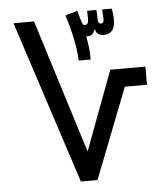

<svg xmlns="http://www.w3.org/2000/svg" viewBox="-52 -768 690 814"><g transform="rotate(-5 293.0 -361.0)"><path d="M259.3 0 33.2 -693.4H120.6L298.8 -124.5L424.8 -461.4H574.2V-384.3H480L330.1 0ZM294.9 -511.7Q293 -557.1 282.2 -607.4Q271.5 -657.7 255.4 -707L307.1 -722.2L318.8 -681.2Q322.8 -668.9 325.2 -664.3Q327.6 -659.7 334 -659.7Q347.7 -659.7 349.1 -676.3Q349.6 -683.1 349.4 -694.8Q349.1 -706.5 348.6 -718.8H388.2Q389.2 -710 389.4 -697Q389.6 -684.1 390.1 -676.8Q391.1 -666.5 394 -663.1Q397 -659.7 402.8 -659.7Q415 -659.7 415 -677.2Q415 -686 414.3 -696Q413.6 -706.1 412.6 -718.8H453.1Q455.6 -709 457 -697Q458.5 -685.1 458.5 -670.9Q458.5 -610.8 411.1 -610.8Q397.5 -610.8 387.7 -616.7Q377.9 -622.6 375.5 -635.3H370.6Q368.2 -620.6 359.1 -615.7Q350.1 -610.8 338.9 -610.8Q337.4 -610.8 335.4 -610.8Q345.7 -562.5 345.7 -511.7Z"/></g></svg>

Font: Cascadia Code NF SemiLight
Style: Regular
Weight: 350
Monospace: yes
Designer: Aaron Bell
Foundry: Saja Typeworks
Version: Version 2404.023; ttfautohint (v1.8.4)